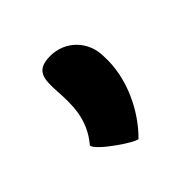

<svg xmlns="http://www.w3.org/2000/svg" viewBox="-76 -190 332 332"><g transform="rotate(-45 90.0 -24.0)"><path d="M22 29C22 42 88 86 90 80C124 46 151 -8 148 -63C148 -100 120 -129 83 -129C10 -129 84 -43 22 29Z"/></g></svg>

Font: Ampere
Style: Cnd
Weight: 400
Version: Version 1